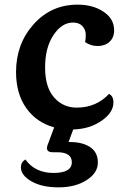

<svg xmlns="http://www.w3.org/2000/svg" viewBox="-20 -547 551 826"><path d="M49 -237Q49 -358 124.5 -442.5Q200 -527 314 -527Q380 -527 425.5 -496.5Q471 -466 471 -417Q471 -385 451 -367Q431 -349 400.5 -349Q370 -349 346 -366Q349 -378 349 -398Q349 -418 335 -434Q321 -450 294 -450Q246 -450 210 -396Q174 -342 174 -257Q174 -172 212.5 -128Q251 -84 310 -84Q394 -84 449 -143Q468 -134 468 -106Q468 -63 417 -27.5Q366 8 295 10L275 64H281Q335 64 368 86Q401 108 401 152.5Q401 197 352.5 228Q304 259 232 259Q160 259 115 233Q70 207 70 173Q70 151 89 139Q131 197 210 197Q289 197 289 151Q289 108 226 108H207Q182 108 182 90Q182 82 187 71L213 1Q137 -20 93 -82Q49 -144 49 -237Z"/></svg>

Font: Laila SemiBold
Style: Regular
Weight: 600
Designer: Hitesh Malaviya
Foundry: Indian Type Foundry
Version: Version 1.302;PS 1.0;hotconv 1.0.78;makeotf.lib2.5.61930; tt